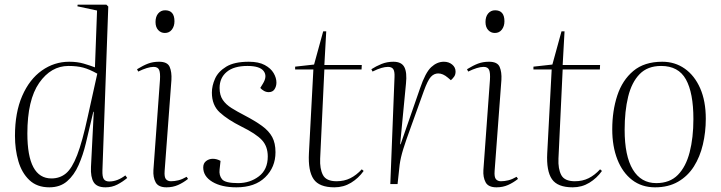

<svg xmlns="http://www.w3.org/2000/svg" viewBox="-20 -787 3083 821"><path d="M418 -59Q417 -31 424 -21Q431 -11 447 -11Q482 -11 516 -37L524 -26Q505 -10 482 2Q459 14 431 14Q394 14 380.5 -8Q367 -30 369 -73L381 -309H379L347 -174Q335 -124 316 -81Q297 -38 267 -12Q237 14 191 14Q138 14 105.5 -17Q73 -48 58.5 -98Q44 -148 44 -206Q44 -306 75 -377Q106 -448 159 -485.5Q212 -523 276 -523Q311 -523 338 -515Q365 -507 386 -499L395 -742L311 -760L312 -767H435L443 -759ZM200 -24Q236 -24 262 -45.5Q288 -67 310 -124Q332 -181 355 -287L396 -472Q362 -491 335.5 -498Q309 -505 273 -505Q198 -505 147.5 -432.5Q97 -360 97 -216Q97 -24 200 -24Z M645 -693Q645 -716 656.5 -729.5Q668 -743 686 -743Q726 -743 726 -696Q726 -675 715 -660.5Q704 -646 685 -646Q668 -646 656.5 -658.5Q645 -671 645 -693ZM664 -445Q666 -475 660.5 -488Q655 -501 637 -501Q612 -501 571 -481L566 -491Q592 -507 613 -515Q634 -523 660 -523Q696 -523 705.5 -501Q715 -479 713 -445L684 -56Q682 -30 689.5 -21Q697 -12 711 -12Q726 -12 742.5 -16Q759 -20 778 -31L784 -22Q764 -6 741.5 4Q719 14 692 14Q657 14 645.5 -7.5Q634 -29 636 -60Z M998 -4Q1049 -4 1087 -33Q1125 -62 1125 -118Q1125 -161 1100 -188Q1075 -215 1012 -246Q954 -275 920 -306Q886 -337 886 -391Q886 -420 899.5 -450.5Q913 -481 947.5 -502Q982 -523 1044 -523Q1086 -523 1112 -509Q1138 -495 1150 -474.5Q1162 -454 1162 -434Q1162 -418 1154 -405.5Q1146 -393 1129 -393Q1118 -393 1108.5 -398.5Q1099 -404 1093 -411L1104 -429Q1124 -461 1107.5 -483Q1091 -505 1038 -505Q980 -505 949.5 -479.5Q919 -454 919 -411Q919 -380 932.5 -360Q946 -340 970 -325Q994 -310 1025 -294Q1071 -270 1100.5 -248.5Q1130 -227 1144 -201Q1158 -175 1158 -136Q1158 -72 1114 -29Q1070 14 991 14Q927 14 888 -9.5Q849 -33 849 -71Q849 -89 861.5 -98.5Q874 -108 890 -108Q907 -108 923 -99L919 -62Q916 -37 929.5 -20.5Q943 -4 998 -4Z M1242 -502 1323 -511 1362 -653H1375L1367 -509H1527L1526 -490H1367L1349 -109Q1347 -65 1361 -38.5Q1375 -12 1419 -12Q1452 -12 1478 -25Q1504 -38 1527 -63L1535 -56Q1513 -25 1481 -5.5Q1449 14 1410 14Q1345 14 1321 -21Q1297 -56 1301 -132L1320 -490H1242Z M1667 -458Q1668 -482 1661.5 -491.5Q1655 -501 1639 -501Q1627 -501 1611 -496.5Q1595 -492 1573 -481L1568 -491Q1588 -504 1611.5 -513.5Q1635 -523 1662 -523Q1697 -523 1709 -500Q1721 -477 1716 -430L1691 -170H1693L1776 -409Q1799 -477 1824 -500Q1849 -523 1878 -523Q1899 -523 1913.5 -511Q1928 -499 1928 -481Q1928 -468 1922 -459.5Q1916 -451 1908 -444L1895 -455Q1874 -473 1854 -473Q1836 -473 1822.5 -458.5Q1809 -444 1792 -397Q1759 -304 1737.5 -245.5Q1716 -187 1704.5 -150Q1693 -113 1689 -83L1680 0H1649Z M2056 -693Q2056 -716 2067.5 -729.5Q2079 -743 2097 -743Q2137 -743 2137 -696Q2137 -675 2126 -660.5Q2115 -646 2096 -646Q2079 -646 2067.5 -658.5Q2056 -671 2056 -693ZM2075 -445Q2077 -475 2071.5 -488Q2066 -501 2048 -501Q2023 -501 1982 -481L1977 -491Q2003 -507 2024 -515Q2045 -523 2071 -523Q2107 -523 2116.5 -501Q2126 -479 2124 -445L2095 -56Q2093 -30 2100.5 -21Q2108 -12 2122 -12Q2137 -12 2153.5 -16Q2170 -20 2189 -31L2195 -22Q2175 -6 2152.5 4Q2130 14 2103 14Q2068 14 2056.5 -7.5Q2045 -29 2047 -60Z M2261 -502 2342 -511 2381 -653H2394L2386 -509H2546L2545 -490H2386L2368 -109Q2366 -65 2380 -38.5Q2394 -12 2438 -12Q2471 -12 2497 -25Q2523 -38 2546 -63L2554 -56Q2532 -25 2500 -5.5Q2468 14 2429 14Q2364 14 2340 -21Q2316 -56 2320 -132L2339 -490H2261Z M2781 14Q2724 14 2683 -17.5Q2642 -49 2620 -105Q2598 -161 2598 -234Q2598 -313 2619.5 -378.5Q2641 -444 2688 -483.5Q2735 -523 2812 -523Q2866 -523 2908 -493.5Q2950 -464 2974 -409.5Q2998 -355 2998 -279Q2998 -222 2985.5 -169Q2973 -116 2947 -75Q2921 -34 2879.5 -10Q2838 14 2781 14ZM2786 -4Q2844 -4 2878.5 -39Q2913 -74 2929 -136Q2945 -198 2945 -278Q2945 -390 2913 -447.5Q2881 -505 2807 -505Q2749 -505 2715 -470Q2681 -435 2666 -373.5Q2651 -312 2651 -232Q2651 -120 2686 -62Q2721 -4 2786 -4Z"/></svg>

Font: Display Extralight
Style: Italic
Weight: 200
Italic angle: -2°
Designer: Latin by Veronika Burian and Jose Scaglione. Greek by Irene Vlachou. Cyrillic by Vera Evstafieva
Foundry: TypeTogether
Version: Version 3.002